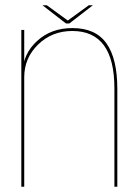

<svg xmlns="http://www.w3.org/2000/svg" viewBox="-20 -705 526 725"><path d="M60.5 0H71.5V-458V-592H60.5ZM412 0H423V-369Q423 -483.5 382 -541.2Q341 -599 253.5 -599Q173 -599 120 -550.2Q67 -501.5 67 -436.5L71.5 -413.5Q71.5 -486 124 -537Q176.5 -588 253 -588Q332.5 -588 372.2 -534Q412 -480 412 -371ZM229 -616.5H242L330.5 -685H315L236 -627.5L157 -685H140.5Z"/></svg>

Font: Anybody Thin Thin
Style: Regular
Weight: 250
Version: Version 1.113;gftools[0.9.25]